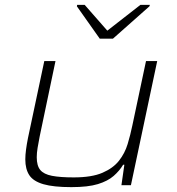

<svg xmlns="http://www.w3.org/2000/svg" viewBox="-20 -761 727 789"><path d="M273 8Q200 8 158.5 -4Q117 -16 100.5 -41Q84 -66 84 -106Q84 -124 87 -146.5Q90 -169 95 -194L162 -510H208L143 -200Q138 -175 134.5 -153.5Q131 -132 131 -115Q131 -80 145.5 -62.5Q160 -45 193.5 -38.5Q227 -32 283 -32Q357 -32 401 -51Q445 -70 469 -100.5Q493 -131 504.5 -169Q516 -207 524 -246L580 -510H626L518 0H479L491 -84H486Q471 -59 447 -38Q423 -17 382.5 -4.5Q342 8 273 8ZM390 -602 296 -735 297 -741H328L421 -635L557 -741H596L594 -735L444 -602Z"/></svg>

Font: Saira Expanded ExtraLight
Style: Italic
Weight: 250
Width: 7
Italic angle: -12°
Designer: Hector Gatti with collaboration of the Omnibus-Type team
Foundry: Omnibus-Type
Version: Version 1.101